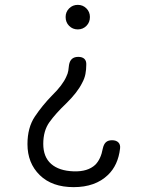

<svg xmlns="http://www.w3.org/2000/svg" viewBox="-20 -580 640 790"><path d="M350 -510Q350 -488 335.5 -473.5Q321 -459 300 -459Q279 -459 264.5 -473.5Q250 -488 250 -510Q250 -531 264.5 -545.5Q279 -560 300 -560Q321 -560 335.5 -545.5Q350 -531 350 -510ZM474 31Q466 100 424 140Q372 190 283 190Q194 190 143.5 140.5Q93 91 93 13Q93 -55 123.5 -100.5Q154 -146 194 -187Q238 -230 253 -265Q259 -277 261 -289Q263 -301 264 -313Q267 -330 276.5 -338Q286 -346 302 -346Q319 -346 327.5 -337.5Q336 -329 335 -313Q335 -294 331.5 -275.5Q328 -257 318 -239Q299 -200 252 -154Q209 -113 183.5 -77.5Q158 -42 158 12Q158 66 190.5 94.5Q223 123 283 125Q341 127 372 98Q395 75 403 31Q407 13 416 5Q425 -3 441 -3Q458 -3 467 6Q476 15 474 31Z"/></svg>

Font: Maple Mono NL ExtraLight
Style: Regular
Weight: 275
Monospace: yes
Designer: subframe7536
Version: Version 7.000